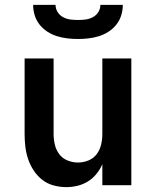

<svg xmlns="http://www.w3.org/2000/svg" viewBox="-20 -760 640 788"><path d="M252 8Q226 8 200 1Q174 -6 153.5 -22Q133 -38 118.5 -60Q104 -82 95.5 -107Q87 -132 84 -158Q81 -184 81 -210V-520H200V-210Q200 -188 205 -166.5Q210 -145 223 -127.5Q236 -110 257 -101.5Q278 -93 300 -93Q322 -93 343 -101.5Q364 -110 377 -127.5Q390 -145 395 -166.5Q400 -188 400 -210V-520H519V0H400V-86Q391 -65 376 -46.5Q361 -28 341 -15.5Q321 -3 298 2.5Q275 8 252 8ZM300 -600Q278 -600 256.5 -602.5Q235 -605 214 -611.5Q193 -618 174.5 -630Q156 -642 142.5 -659Q129 -676 122.5 -697Q116 -718 116 -740H208Q208 -724 216.5 -710.5Q225 -697 239 -689.5Q253 -682 268.5 -680Q284 -678 300 -678Q316 -678 331.5 -680Q347 -682 361 -689.5Q375 -697 383.5 -710.5Q392 -724 392 -740H484Q484 -718 477.5 -697Q471 -676 457.5 -659Q444 -642 425.5 -630Q407 -618 386 -611.5Q365 -605 343.5 -602.5Q322 -600 300 -600Z"/></svg>

Font: R Plex Mono
Style: Bold
Weight: 700
Monospace: yes
Designer: Belleve Invis
Foundry: Belleve Invis
Version: Version 31.8.0